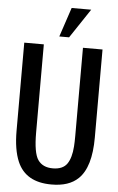

<svg xmlns="http://www.w3.org/2000/svg" viewBox="-70 -1167 750 1222"><g transform="rotate(5 305.5 -556.0)"><path d="M305.7 9.3Q141.6 9.3 87.9 -116.2Q55.7 -191.4 55.7 -312.5V-875H180.7V-312.5Q180.7 -181.2 210.9 -137.7Q241.2 -93.8 305.7 -93.8Q369.6 -93.8 397 -132.8Q423.8 -171.9 428.7 -244.6Q430.7 -272 430.7 -312.5V-875H555.7V-312.5Q555.7 -123 477.5 -47.9Q418 9.8 305.7 9.3ZM274.4 -933.6 336.9 -1121.1H461.9L336.9 -933.6Z"/></g></svg>

Font: Oswald-Regular
Style: Regular
Weight: 400
Designer: vernon adams
Foundry: vernon adams
Version: Version 2.002; ttfautohint (v0.92.18-e454-dirty) -l 8 -r 50 